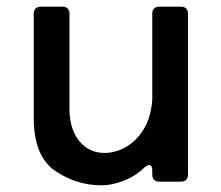

<svg xmlns="http://www.w3.org/2000/svg" viewBox="-20 -544 663 575"><path d="M436 -503Q436 -513 441.5 -518.5Q447 -524 457 -524H522Q532 -524 537.5 -518.5Q543 -513 543 -503V-21Q543 -11 537.5 -5.5Q532 0 522 0H457Q447 0 441.5 -5.5Q436 -11 436 -21V-33Q436 -50 426 -50Q422 -50 412 -42Q385 -16 350 -2.5Q315 11 284 11Q209 11 145 -32.5Q81 -76 81 -192V-503Q81 -513 86.5 -518.5Q92 -524 102 -524H167Q177 -524 182.5 -518.5Q188 -513 188 -503V-209Q191 -152 219.5 -119Q248 -86 293 -86Q325 -86 356.5 -103.5Q388 -121 410 -156.5Q432 -192 436 -245Z"/></svg>

Font: Shippori Antique B1
Style: Regular
Weight: 400
Designer: FONTDASU
Foundry: FONTDASU / Google Inc. / but / Adobe
Version: Version 2.001